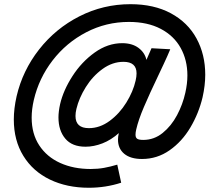

<svg xmlns="http://www.w3.org/2000/svg" viewBox="-20 -719 1028 909"><path d="M45.4 -153.3Q45.4 -204.6 58.6 -263.2Q86.9 -384.8 164.8 -484.4Q242.7 -584 355.7 -641.6Q468.8 -699.2 597.7 -699.2Q709 -699.2 789.1 -656Q869.1 -612.8 910.4 -536.9Q951.7 -460.9 951.7 -365.2Q951.7 -314.5 939 -258.3Q920.9 -182.1 881.3 -115.5Q841.8 -48.8 783 -7.6Q724.1 33.7 652.3 33.7Q597.7 33.7 568.1 9Q538.6 -15.6 538.6 -58.1Q538.6 -71.8 542.5 -88.9Q505.9 -56.2 465.1 -40.3Q424.3 -24.4 384.8 -24.4Q321.3 -24.4 289.1 -62.7Q256.8 -101.1 256.8 -163.1Q256.8 -190.9 264.6 -226.1Q279.8 -291.5 323 -358.6Q366.2 -425.8 428.2 -470.2Q490.2 -514.6 558.6 -514.6Q605.5 -514.6 635.5 -492.4Q665.5 -470.2 673.3 -435.5L697.3 -490.7L786.1 -485.8Q773.9 -456.1 754.6 -415Q735.4 -374 730.5 -363.8Q687.5 -273.9 661.4 -212.6Q635.3 -151.4 625 -106.4Q621.6 -92.3 621.6 -81.1Q621.6 -67.4 629.6 -62Q637.7 -56.6 658.2 -56.6Q709.5 -56.6 750.2 -89.6Q791 -122.6 818.1 -173.6Q845.2 -224.6 857.4 -279.8Q867.2 -323.2 867.2 -361.8Q867.2 -434.6 835.4 -491.9Q803.7 -549.3 741.2 -582.3Q678.7 -615.2 590.3 -615.2Q482.4 -615.2 388.2 -566.2Q293.9 -517.1 229 -432.9Q164.1 -348.6 140.1 -245.6Q129.9 -201.2 129.9 -162.1Q129.9 -85.4 165.8 -30.8Q201.7 23.9 264.9 52.5Q328.1 81.1 409.2 81.1Q442.9 81.1 472.7 75.7Q502.4 70.3 535.2 60.5L553.7 146Q480.5 169.9 400.4 169.9Q296.9 169.9 216.3 131.1Q135.7 92.3 90.6 19Q45.4 -54.2 45.4 -153.3ZM622.1 -337.4Q626.5 -356.4 626.5 -371.6Q626.5 -426.3 564.5 -426.3Q512.2 -426.3 465.3 -392.3Q418.5 -358.4 386.2 -306.6Q354 -254.9 341.8 -203.6Q337.4 -185.5 337.4 -169.9Q337.4 -112.3 400.9 -112.3Q452.6 -112.3 499.3 -146.7Q545.9 -181.2 578.1 -233.4Q610.4 -285.6 622.1 -337.4Z"/></svg>

Font: Acari Sans SemiBold
Style: Italic
Weight: 600
Italic angle: -13°
Designer: Alfredo Marco Pradil and Stefan Peev
Foundry: Hanken Design Co.
Version: Version 1.045;January 11, 2019;FontCreator 11.5.0.2425 64-bi